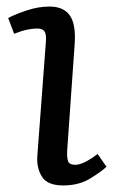

<svg xmlns="http://www.w3.org/2000/svg" viewBox="-20 -552 345 586"><path d="M120 -424Q122 -447 116 -456Q110 -465 93 -465Q80 -465 63 -461.5Q46 -458 23 -449L5 -497Q25 -508 61 -520Q97 -532 131 -532Q174 -532 193 -505Q212 -478 208 -419L185 -92Q184 -70 188 -59.5Q192 -49 210 -49Q234 -49 278 -82L305 -43Q288 -27 254 -6.5Q220 14 173 14Q124 14 107.5 -13.5Q91 -41 94 -77Z"/></svg>

Font: Literata 7pt
Style: Italic
Weight: 400
Italic angle: -2°
Designer: Latin by Veronika Burian and Jose Scaglione. Greek by Irene Vlachou. Cyrillic by Vera Evstafieva
Foundry: TypeTogether
Version: Version 3.002